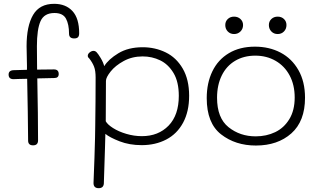

<svg xmlns="http://www.w3.org/2000/svg" viewBox="-20 -760 1657 1004"><path d="M394 -586Q394 -572 388 -565.5Q382 -559 368 -559Q341 -559 341 -584Q341 -633 325 -662.5Q309 -692 265 -692Q211 -692 192 -649.5Q173 -607 173 -518L174 -396Q203 -397 262 -397Q287 -397 287 -373Q287 -352 264 -352L220 -351Q187 -351 175 -350Q179 -152 179 -26Q179 0 153 0Q127 0 127 -25Q126 -167 122 -348Q92 -348 76 -347L51 -346Q25 -346 25 -370Q25 -392 51 -393L121 -395V-416Q119 -496 119 -518Q119 -624 153 -682Q187 -740 263 -740Q324 -740 359 -702Q394 -664 394 -586Z M969 -259Q969 -177 937.5 -118.5Q906 -60 849.5 -30.5Q793 -1 721 -1Q657 -1 605.5 -21Q554 -41 531 -60L529 14Q523 189 523 200Q521 224 496 224Q469 224 469 197Q475 51 477 -40L478 -102Q480 -232 480 -355Q480 -390 472 -411Q464 -432 447 -454Q446 -455 442.5 -458.5Q439 -462 439 -468Q439 -478 449 -486Q459 -494 469 -494Q478 -494 485 -487Q493 -479 506.5 -456.5Q520 -434 525 -414Q547 -450 599 -481.5Q651 -513 726 -513Q791 -513 846.5 -486Q902 -459 935.5 -401.5Q969 -344 969 -259ZM915 -259Q915 -332 887.5 -378Q860 -424 817.5 -444.5Q775 -465 726 -465Q671 -465 627 -441Q583 -417 558.5 -386Q534 -355 534 -337Q534 -208 533 -126Q542 -109 571 -90.5Q600 -72 640.5 -60Q681 -48 722 -48Q808 -48 861.5 -103Q915 -158 915 -259Z M1061 -247Q1061 -326 1090.5 -387Q1120 -448 1177 -482Q1234 -516 1313 -516Q1388 -516 1447 -485Q1506 -454 1540.5 -393.5Q1575 -333 1575 -249Q1575 -126 1503.5 -62.5Q1432 1 1318 1Q1211 1 1136 -57.5Q1061 -116 1061 -247ZM1521 -250Q1521 -316 1494.5 -365.5Q1468 -415 1421 -442Q1374 -469 1315 -469Q1255 -469 1209.5 -442Q1164 -415 1139.5 -365Q1115 -315 1115 -249Q1115 -143 1175 -95Q1235 -47 1317 -47Q1373 -47 1419 -69Q1465 -91 1493 -137Q1521 -183 1521 -250ZM1158 -629Q1158 -648 1171 -660.5Q1184 -673 1204 -673Q1224 -673 1237.5 -660.5Q1251 -648 1251 -629Q1251 -609 1237.5 -595.5Q1224 -582 1204 -582Q1184 -582 1171 -595.5Q1158 -609 1158 -629ZM1386 -629Q1386 -648 1399 -660.5Q1412 -673 1432 -673Q1452 -673 1465 -660.5Q1478 -648 1478 -629Q1478 -609 1465 -595.5Q1452 -582 1432 -582Q1412 -582 1399 -595.5Q1386 -609 1386 -629Z"/></svg>

Font: Mali Light
Style: Regular
Weight: 300
Designer: Kitiyaporn Chalermlarp | Katatrad Aksorn Co.,Ltd.
Foundry: Cadson Demak Co.,Ltd.
Version: Version 1.000; ttfautohint (v1.6)